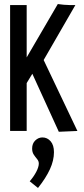

<svg xmlns="http://www.w3.org/2000/svg" viewBox="-20 -648 415 950"><path d="M271 4 140 -283 112 -237V0H30V-623H112V-364L266 -628Q278 -626 295.5 -624.5Q313 -623 324 -623H353L196 -351L363 0ZM168 282 127 249Q147 226 159.5 202Q172 178 172 161Q172 149 163.5 139Q155 129 147 117Q139 105 139 87Q139 62 154.5 47Q170 32 190 32Q214 32 230.5 51Q247 70 247 105Q247 146 227 189.5Q207 233 168 282Z"/></svg>

Font: Inconsolata Condensed SemiBold
Style: Regular
Weight: 600
Width: 3
Monospace: yes
Designer: Raph Levien, Cyreal, Brenton Simpson
Foundry: Raph Levien, Cyreal, Google
Version: Version 3.100; ttfautohint (v1.8.4.7-5d5b)